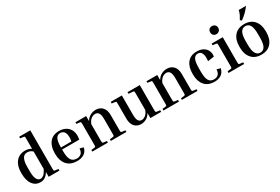

<svg xmlns="http://www.w3.org/2000/svg" viewBox="76 -1802 4187 2874"><g transform="rotate(-30 2169.5 -365.0)"><path d="M569 -28V0H383V-83Q355 -37 320.5 -13.5Q286 10 239 10Q155 10 105.5 -56.5Q56 -123 56 -243V-263Q56 -379 113.5 -448Q171 -517 271 -517Q331 -517 377 -487V-656Q377 -690 374 -696.5Q371 -703 355 -705L300 -712V-740H492V-84Q492 -50 495 -43.5Q498 -37 514 -35ZM179 -213Q179 -120 202 -77Q225 -34 265 -34Q290 -34 317.5 -54.5Q345 -75 377 -138V-440Q339 -478 284 -478Q229 -478 204 -428.5Q179 -379 179 -293Z M1059 -119Q1041 -49 992 -19.5Q943 10 878 10Q758 10 698 -59.5Q638 -129 638 -244V-264Q638 -379 694.5 -448Q751 -517 858 -517Q918 -517 964.5 -493.5Q1011 -470 1037.5 -426Q1064 -382 1064 -319Q1064 -304 1062.5 -287Q1061 -270 1057 -253H761V-224Q761 -118 791 -71.5Q821 -25 888 -25Q931 -25 961 -50.5Q991 -76 995 -137ZM858 -482Q809 -482 785 -437Q761 -392 761 -288H942Q946 -308 947.5 -325.5Q949 -343 949 -358Q949 -422 924 -452Q899 -482 858 -482Z M1726 -28V0H1457V-28L1512 -35Q1528 -37 1531 -43.5Q1534 -50 1534 -84V-336Q1534 -405 1513.5 -436.5Q1493 -468 1453 -468Q1436 -468 1413.5 -459.5Q1391 -451 1368.5 -429Q1346 -407 1329 -364V-84Q1329 -50 1332 -43.5Q1335 -37 1351 -35L1406 -28V0H1137V-28L1192 -35Q1208 -37 1211 -43.5Q1214 -50 1214 -84V-423Q1214 -457 1211 -463.5Q1208 -470 1192 -472L1137 -479V-507H1323V-419Q1352 -470 1397.5 -493.5Q1443 -517 1489 -517Q1563 -517 1606 -470Q1649 -423 1649 -337V-84Q1649 -50 1652 -43.5Q1655 -37 1671 -35Z M2327 -28V0H2141V-88Q2113 -37 2069 -13.5Q2025 10 1980 10Q1909 10 1867 -37.5Q1825 -85 1825 -170V-423Q1825 -457 1822 -463.5Q1819 -470 1803 -472L1748 -479V-507H1940V-171Q1940 -102 1959.5 -70.5Q1979 -39 2016 -39Q2032 -39 2053.5 -47.5Q2075 -56 2097 -78.5Q2119 -101 2135 -143V-423Q2135 -457 2132 -464Q2129 -471 2113 -472L2038 -479V-507H2250V-84Q2250 -50 2253 -43.5Q2256 -37 2272 -35Z M2955 -28V0H2686V-28L2741 -35Q2757 -37 2760 -43.5Q2763 -50 2763 -84V-336Q2763 -405 2742.5 -436.5Q2722 -468 2682 -468Q2665 -468 2642.5 -459.5Q2620 -451 2597.5 -429Q2575 -407 2558 -364V-84Q2558 -50 2561 -43.5Q2564 -37 2580 -35L2635 -28V0H2366V-28L2421 -35Q2437 -37 2440 -43.5Q2443 -50 2443 -84V-423Q2443 -457 2440 -463.5Q2437 -470 2421 -472L2366 -479V-507H2552V-419Q2581 -470 2626.5 -493.5Q2672 -517 2718 -517Q2792 -517 2835 -470Q2878 -423 2878 -337V-84Q2878 -50 2881 -43.5Q2884 -37 2900 -35Z M3237 -482Q3189 -482 3165.5 -436.5Q3142 -391 3142 -284V-224Q3142 -118 3169 -71.5Q3196 -25 3257 -25Q3302 -25 3330.5 -50.5Q3359 -76 3363 -137L3427 -119Q3409 -49 3361.5 -19.5Q3314 10 3250 10Q3135 10 3077 -59.5Q3019 -129 3019 -244V-264Q3019 -379 3075 -448Q3131 -517 3237 -517Q3307 -517 3351.5 -489.5Q3396 -462 3414.5 -417.5Q3433 -373 3424 -322L3314 -306Q3325 -390 3305 -436Q3285 -482 3237 -482Z M3626 -593Q3595 -593 3576 -612.5Q3557 -632 3557 -663Q3557 -694 3576 -713Q3595 -732 3626 -732Q3656 -732 3676 -713Q3696 -694 3696 -663Q3696 -632 3676 -612.5Q3656 -593 3626 -593ZM3492 -479V-507H3684V-84Q3684 -50 3687 -43.5Q3690 -37 3706 -35L3761 -28V0H3492V-28L3547 -35Q3563 -37 3566 -43.5Q3569 -50 3569 -84V-423Q3569 -457 3566 -463.5Q3563 -470 3547 -472Z M4287 -264V-244Q4287 -129 4227.5 -59.5Q4168 10 4058 10Q3948 10 3888.5 -59.5Q3829 -129 3829 -244V-264Q3829 -379 3888.5 -448Q3948 -517 4058 -517Q4168 -517 4227.5 -448Q4287 -379 4287 -264ZM4164 -284Q4164 -391 4137 -436.5Q4110 -482 4058 -482Q4007 -482 3979.5 -436.5Q3952 -391 3952 -284V-224Q3952 -118 3979.5 -71.5Q4007 -25 4058 -25Q4110 -25 4137 -71.5Q4164 -118 4164 -224ZM4057 -579 4033 -600Q4053 -632 4069 -663.5Q4085 -695 4095 -740H4221Q4187 -694 4150 -657Q4113 -620 4057 -579Z"/></g></svg>

Font: Inria Serif
Style: Bold
Weight: 700
Designer: Black Foundry Team
Foundry: Black Foundry
Version: Version 1.000; ttfautohint (v1.8.3)